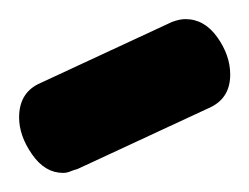

<svg xmlns="http://www.w3.org/2000/svg" viewBox="-20 -740 261 201"><path d="M46 -559Q27 -559 13.5 -578.5Q0 -598 0 -617Q0 -642 20 -652L160 -717Q168 -720 174 -720Q194 -720 207.5 -701Q221 -682 221 -662Q221 -638 201 -628L61 -563Q57 -562 53.5 -560.5Q50 -559 46 -559Z"/></svg>

Font: Dosis ExtraBold
Style: Regular
Weight: 800
Designer: EdgarTolentino, PabloImpallari, IginoMarini
Foundry: EdgarTolentino, PabloImpallari, IginoMarini
Version: Version 3.001; ttfautohint (v1.8.2)